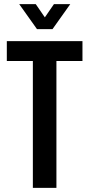

<svg xmlns="http://www.w3.org/2000/svg" viewBox="-20 -909 432 929"><path d="M139 0V-614H13V-710H379V-614H253V0ZM159 -768 73 -889H153L197 -825L241 -889H320L234 -768Z"/></svg>

Font: Special Gothic Condensed Medium
Style: Regular
Weight: 500
Width: 3
Designer: Alistair McCready
Foundry: Monolith
Version: Version 1.000; ttfautohint (v1.8.4.7-5d5b)